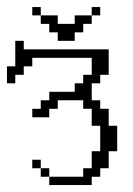

<svg xmlns="http://www.w3.org/2000/svg" viewBox="-20 -532 381 552"><path d="M97.2 -23.9V-48.3H121.6V-23.9ZM72.8 -48.3V-72.8H97.2V-48.3ZM121.6 0V-23.9H219.2V-48.3H243.7V-97.2H268.1V-170.4H243.7V-219.2H219.2V-243.7H146V-219.2H121.6V-194.8H72.8V-219.2H97.2V-243.7H121.6V-268.1H194.8V-292.5H219.2V-316.9H243.7V-365.7H72.8V-341.3H48.3V-316.9H23.9V-292.5H0V-341.3H23.9V-414.6H48.3V-390.1H292.5V-316.9H268.1V-292.5H243.7V-243.7H268.1V-219.2H292.5V-170.4H316.9V-97.2H292.5V-48.3H268.1V-23.9H243.7V0ZM146 -414.6V-439H121.6V-463.4H97.2V-487.8H146V-463.4H194.8V-487.8H243.7V-463.4H219.2V-439H194.8V-414.6ZM72.8 -487.8V-511.7H97.2V-487.8ZM243.7 -487.8V-511.7H268.1V-487.8Z"/></svg>

Font: FS Mondwest Regular
Style: Regular
Weight: 400
Designer: NZWStudios2024
Foundry: https://fontstruct.com
Version: Version 1.0